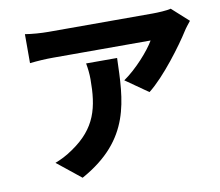

<svg xmlns="http://www.w3.org/2000/svg" viewBox="-75 -656 966 842"><g transform="rotate(-10 408.5 -235.0)"><path d="M87 -438C124 -442 158 -444 191 -444H625C601 -402 538 -331 481 -292L581 -222C652 -277 745 -403 780 -459C786 -469 801 -488 810 -499L736 -566C720 -561 677 -559 655 -559H191C158 -559 118 -562 87 -567ZM121 12 227 97C461 -32 461 -207 467 -394H329C333 -373 336 -347 336 -323C336 -197 315 -108 202 -31C172 -10 147 2 121 12Z"/></g></svg>

Font: GenEiGothic-pro-Regular
Style: Bold
Weight: 700
Designer: Ryoko NISHIZUKA (kana & ideographs); Paul D. Hunt (Latin, Greek & Cyrillic); Wenlong ZHANG (bopomofo); Sandoll Communica
Foundry: Adobe Systems Incorporated; o_tamon
Version: Version 1.000.140830